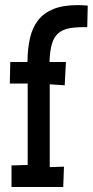

<svg xmlns="http://www.w3.org/2000/svg" viewBox="-20 -747 370 765"><path d="M329.6 -724.6 327.6 -638.7Q286.1 -639.6 258.1 -634.8Q230 -629.9 212.4 -614.7Q194.8 -599.6 186.8 -572Q178.7 -544.4 177.2 -500H242.7L237.8 -407.2L178.2 -411.1V-81.1L234.9 -83L231.9 -2H25.9V-87.9L90.3 -89.8V-414.1H19L21 -500H89.4Q89.8 -552.7 99.4 -594.7Q108.9 -636.7 131.6 -666Q154.3 -695.3 192.6 -710.9Q231 -726.6 289.6 -726.6Q299.8 -726.6 309.6 -726.1Q319.3 -725.6 329.6 -724.6Z"/></svg>

Font: Maiden Orange
Style: Regular
Weight: 400
Designer: Astigmatic (AOETI)
Foundry: Astigmatic (AOETI)
Version: Version 1.001